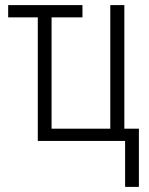

<svg xmlns="http://www.w3.org/2000/svg" viewBox="-20 -552 585 752"><path d="M470 180V0H128V-484H12V-532H303V-484H182V-48H412V-532H467V-48H524V180Z"/></svg>

Font: Noto Sans Condensed Light
Style: Regular
Weight: 300
Width: 3
Designer: Monotype Design Team
Foundry: Monotype Imaging Inc.
Version: Version 2.013; ttfautohint (v1.8.4.7-5d5b)